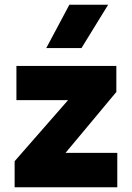

<svg xmlns="http://www.w3.org/2000/svg" viewBox="-20 -787 554 807"><path d="M41.5 0V-109.5L266 -366H49V-510H469V-400.5L255.5 -144.5H473V0ZM174.5 -585 271.5 -767H434.5L322.5 -585Z"/></svg>

Font: Geologica
Style: Bold
Weight: 700
Designer: Sindre Bremnes, Frode Helland
Foundry: Monokrom Skriftforlag AS
Version: Version 1.010; ttfautohint (v1.8.4.7-5d5b);gftools[0.9.28]